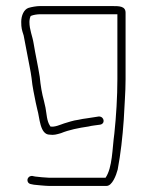

<svg xmlns="http://www.w3.org/2000/svg" viewBox="-20 -491 484 633"><path d="M350 -471H112C100 -471 84 -468 74 -465C59 -460 50 -440 50 -419C50 -398 52 -393 58 -374C62 -354 67 -327 71 -306C75 -283 81 -258 84 -234C87 -203 93 -178 98 -152L103 -130C111 -104 111 -47 144 -47C158 -45 167 -48 181 -52C208 -63 238 -69 272 -74C283 -77 298 -78 310 -80C328 -83 324 -107 306 -107C294 -105 280 -103 267 -101L253 -99C244 -97 239 -96 238 -96C221 -94 205 -88 191 -84C179 -80 160 -71 146 -74L145 -76C134 -92 134 -115 130 -136L125 -158C118 -184 114 -207 111 -238C105 -276 97 -310 91 -347C87 -373 77 -392 77 -419C77 -424 79 -439 83 -439C90 -442 103 -444 112 -444H367V-230C367 -172 363 -107 357 -51C350 -1 351 61 328 95H142C133 95 103 92 96 91L86 89C67 89 65 113 82 116L92 118C101 119 131 122 142 122H331C350 122 363 87 368 68C378 15 384 -39 388 -96C390 -143 394 -184 394 -230V-449C394 -471 373 -471 350 -471Z"/></svg>

Font: Electronic
Style: Lt
Weight: 300
Version: Version 1.011